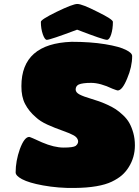

<svg xmlns="http://www.w3.org/2000/svg" viewBox="-20 -929 695 959"><path d="M58.1 -67.9Q58.1 -124.5 79.1 -184.1Q101.6 -245.1 126 -245.1Q130.9 -245.1 189.9 -217.8Q250.5 -191.9 297.9 -191.9Q344.7 -191.9 357.9 -200.2Q366.2 -206.5 369.1 -215.6Q372.1 -224.6 366.9 -234.9Q361.8 -245.1 348.1 -252.9Q331.1 -262.7 292.2 -276.4Q253.4 -290 217 -306.4Q180.7 -322.8 158.2 -344.2Q124.5 -373 105.5 -409.4Q86.4 -445.8 86.9 -499Q86.9 -711.4 337.9 -720.2Q431.6 -720.2 504.9 -708.3Q578.1 -696.3 609.9 -679.2Q640.1 -664.6 640.1 -648.9Q640.1 -595.2 615.2 -537.1Q590.8 -477.1 567.9 -477.1Q564.5 -477.1 542 -485.8Q480.5 -515.1 435.1 -515.1Q392.1 -515.1 373 -506.8Q357.9 -499 357.9 -481.9Q357.9 -467.3 377.4 -457Q397 -446.8 434.1 -436Q457.5 -428.7 474.1 -423.1Q490.7 -417.5 515.6 -406.2Q540.5 -395 557.9 -383.5Q575.2 -372.1 594.7 -353.8Q614.3 -335.4 626 -314.7Q637.7 -293.9 645.8 -265.1Q653.8 -236.3 653.8 -203.1Q653.8 -143.1 623 -94.2Q608.4 -70.8 588.9 -53.7Q569.3 -36.6 538.6 -21.7Q507.8 -6.8 460.9 1.2Q414.1 9.3 352.1 9.8Q272.9 11.2 194.8 -2.9Q124.5 -15.6 89.8 -34.2Q58.1 -51.3 58.1 -67.9ZM184.1 -819.8Q184.1 -831.5 263.2 -870.1Q343.8 -909.2 366.2 -909.2Q390.1 -909.2 466.8 -870.1Q543.9 -832.5 543.9 -819.8Q543.9 -784.2 535.2 -757.1Q526.4 -730 514.2 -730Q497.1 -730 365.2 -780.8Q230.5 -730 213.9 -730Q203.6 -730 193.8 -757.8Q184.1 -785.6 184.1 -819.8Z"/></svg>

Font: GGS TheRock Black
Style: Regular
Weight: 900
Designer: Rodrigo Fuenzalida (2012); Goodgame Studios (2014)
Foundry: Rodrigo Fuenzalida,2012;  GGS,2014
Version: Version 1.002 | FøM Mod